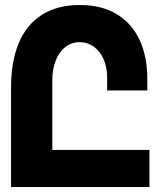

<svg xmlns="http://www.w3.org/2000/svg" viewBox="-20 -745 640 765"><path d="M298 -725Q384.5 -725 444.8 -688.8Q505 -652.5 536 -586.2Q567 -520 567 -429.5V-384.5H407V-433.5Q407 -476.5 392.8 -509Q378.5 -541.5 353.5 -559.2Q328.5 -577 297.5 -577Q264.5 -577 239.8 -557.2Q215 -537.5 201.8 -503.2Q188.5 -469 188.5 -426.5V-147.5H575.5V0H24V-398Q24 -498.5 54.2 -572Q84.5 -645.5 145.8 -685.2Q207 -725 298 -725Z"/></svg>

Font: JuliaMono Black
Style: Regular
Weight: 900
Monospace: yes
Designer: cormullion
Foundry: corm
Version: Version 0.054; ttfautohint (v1.8.4)